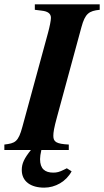

<svg xmlns="http://www.w3.org/2000/svg" viewBox="-52 -689 478 882"><path d="M90 0C59 39 48 62 48 92C48 145 90 173 151 173C202 173 252 145 277 98L255 84C250 86 249 87 241 91C221 101 209 104 193 104C155 104 132 87 132 42C132 31 134 19 138 0H264V-25C207 -28 193 -37 193 -65C193 -81 196 -101 210 -152L322 -564C339 -627 357 -639 406 -644V-669H108V-644L140 -640C167 -637 182 -627 182 -607C182 -595 176 -565 168 -536L51 -107C32 -36 17 -31 -32 -25V0Z"/></svg>

Font: XITS
Style: Bold Italic
Weight: 700
Italic angle: -16.33°
Designer: MicroPress Inc., with final additions and corrections provided by Coen Hoffman, Elsevier (retired)
Version: Version 1.105